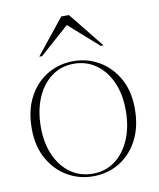

<svg xmlns="http://www.w3.org/2000/svg" viewBox="-83 -798 723 874"><g transform="rotate(-10 278.0 -361.0)"><path d="M277 10Q213.5 10 159.2 -21.5Q105 -53 72 -111.8Q39 -170.5 39 -251.5Q39 -335.5 70.8 -396Q102.5 -456.5 157 -489.2Q211.5 -522 279 -522Q343 -522 397 -490.5Q451 -459 484 -400.5Q517 -342 517 -260.5Q517 -177 485.2 -116.2Q453.5 -55.5 399.2 -22.8Q345 10 277 10ZM278 -2Q336.5 -2 380.8 -34.8Q425 -67.5 450 -125.8Q475 -184 475 -260.5Q475 -334.5 450 -390.8Q425 -447 380.5 -478.5Q336 -510 278 -510Q219.5 -510 175.2 -477.2Q131 -444.5 106 -386.2Q81 -328 81 -251.5Q81 -177.5 106 -121.2Q131 -65 175.5 -33.5Q220 -2 278 -2ZM129.5 -569 260 -732H295.5L426.5 -569H413.5L278 -689L142.5 -569Z"/></g></svg>

Font: Newsreader 72pt ExtraLight
Style: Regular
Weight: 275
Designer: Hugues Gentile
Foundry: Production Type
Version: Version 1.003; ttfautohint (v1.8.3)